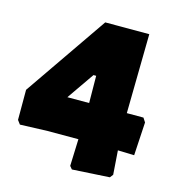

<svg xmlns="http://www.w3.org/2000/svg" viewBox="-93 -668 704 758"><g transform="rotate(15 259.5 -288.5)"><path d="M24 -109 136 -113H262L258 -3L268 9L421 0L431 -13L424 -111L491 -109L499 -245L488 -262H420L425 -586H245L12 -248V-125ZM254 -373H265L266 -262H177Z"/></g></svg>

Font: Luna Sans Black
Style: Regular
Weight: 900
Designer: Juan Pablo del Peral
Foundry: Huerta Tipografica
Version: Version 2.001; ttfautohint (v1.5)